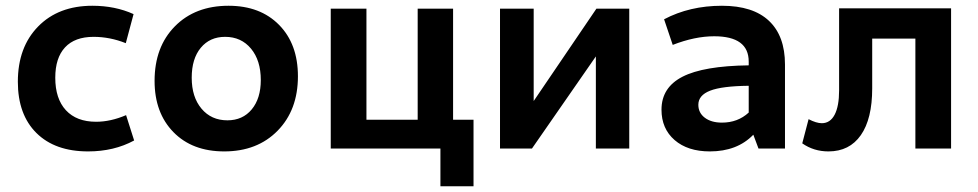

<svg xmlns="http://www.w3.org/2000/svg" viewBox="-20 -516 3396 667"><path d="M286 10Q171 10 106.5 -54Q42 -118 42 -232Q42 -352 112.5 -424Q183 -496 301 -496Q380 -496 444 -467L417 -366Q362 -388 305 -388Q240 -388 206 -351.5Q172 -315 172 -246Q172 -173 209 -133Q246 -93 314 -93Q364 -93 418 -116L446 -28Q376 10 286 10Z M759 10Q648 10 582.5 -57Q517 -124 517 -235Q517 -353 587.5 -424.5Q658 -496 774 -496Q884 -496 949.5 -429.5Q1015 -363 1015 -251Q1015 -134 944.5 -62Q874 10 759 10ZM770 -98Q823 -98 854.5 -136Q886 -174 886 -238Q886 -306 852 -347Q818 -388 762 -388Q709 -388 677.5 -350Q646 -312 646 -246Q646 -179 680 -138.5Q714 -98 770 -98Z M1510 131V0H1129V-486H1253V-100H1431V-486H1554V-100H1625V131Z M1717 0V-486H1834V-165L2052 -486H2166V0H2050V-320L1828 0Z M2446 10Q2369 10 2323.5 -29.5Q2278 -69 2278 -135Q2278 -212 2351 -249.5Q2424 -287 2581 -289V-302Q2581 -390 2461 -390Q2394 -390 2317 -360L2287 -449Q2376 -496 2488 -496Q2596 -496 2651.5 -443.5Q2707 -391 2707 -292V0H2615L2597 -48Q2541 10 2446 10ZM2406 -152Q2406 -124 2428.5 -107Q2451 -90 2488 -90Q2543 -90 2581 -125V-218Q2488 -217 2447 -201Q2406 -185 2406 -152Z M2858 10Q2807 10 2767 -18L2789 -102Q2816 -88 2835 -88Q2864 -88 2879.5 -117.5Q2895 -147 2895 -202V-487H3284V0H3160V-382H3010V-209Q3010 -103 2970.5 -46.5Q2931 10 2858 10Z"/></svg>

Font: Cantarell
Style: Bold
Weight: 700
Designer: Dave Crossland, Nikolaus Waxweiler, Florian Fecher, Jacques Le Bailly, Eben Sorkin, Alexei Vanyashin, Alexios Zavras, Em
Version: Version 0.303